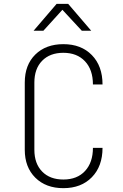

<svg xmlns="http://www.w3.org/2000/svg" viewBox="-20 -970 640 1000"><path d="M310 10Q219 10 164 -44.5Q109 -99 109 -190V-540Q109 -632 164 -686Q219 -740 310 -740Q403 -740 458.5 -683Q514 -626 514 -530H464Q464 -607 422.5 -651Q381 -695 310 -695Q240 -695 199.5 -653.5Q159 -612 159 -540V-190Q159 -118 199.5 -76.5Q240 -35 310 -35Q382 -35 423 -79.5Q464 -124 464 -200H514Q514 -104 458.5 -47Q403 10 310 10ZM155 -810 275 -950H335L455 -810H406L305 -919L206 -810Z"/></svg>

Font: JetBrains Mono NL Thin
Style: Regular
Weight: 100
Monospace: yes
Designer: Philipp Nurullin, Konstantin Bulenkov
Foundry: JetBrains
Version: Version 2.305; ttfautohint (v1.8.4.7-5d5b)